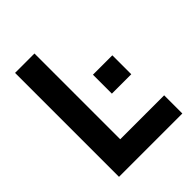

<svg xmlns="http://www.w3.org/2000/svg" viewBox="-197 -791 896 896"><g transform="rotate(-45 250.5 -343.0)"><path d="M60 0V-686H188V-120H478V0ZM311 -298V-423H439V-298Z"/></g></svg>

Font: Archivo Narrow
Style: Bold
Weight: 700
Designer: Hector Gatti
Foundry: Omnibus-Type
Version: Version 3.002